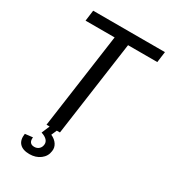

<svg xmlns="http://www.w3.org/2000/svg" viewBox="-215 -803 972 1101"><g transform="rotate(30 271.5 -252.5)"><path d="M543.5 -700 534 -628.8H297.1L346.3 -671.3L252.4 0H163.5L257.4 -671.3L294 -628.8H59L68.4 -700ZM162.3 195.2Q117.8 195.2 96.7 172.6Q75.7 150.1 82 107.4L132.6 101.6Q129.7 122.9 138.3 134.1Q146.9 145.3 165.4 145.3Q183.8 145.3 195.9 134.3Q208 123.3 210 105.1Q212 88.1 200.1 74.9Q188.2 61.7 161.6 53L184.1 0H231.7L215.9 36Q243.8 48.5 257.5 69.8Q271.2 91.1 267 115.3Q262.7 150.8 233.3 173Q203.9 195.2 162.3 195.2Z"/></g></svg>

Font: Pathway Extreme 8pt Thin
Style: Italic
Weight: 100
Italic angle: -8°
Designer: Eduardo Rodriguez Tunni
Foundry: Eduardo Rodriguez Tunni
Version: Version 1.000